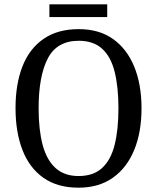

<svg xmlns="http://www.w3.org/2000/svg" viewBox="-20 -860 729 890"><path d="M344 10Q246 10 181 -36Q116 -82 84 -165Q52 -248 52 -359Q52 -470 84 -552Q116 -634 181.5 -679.5Q247 -725 345 -725Q439 -725 503.5 -679.5Q568 -634 602 -551.5Q636 -469 636 -358Q636 -247 602 -164.5Q568 -82 503 -36Q438 10 344 10ZM344 -44Q413 -44 453.5 -81.5Q494 -119 511.5 -189Q529 -259 529 -358Q529 -457 511.5 -527Q494 -597 453.5 -634Q413 -671 345 -671Q244 -671 201.5 -589Q159 -507 159 -358Q159 -259 177.5 -189Q196 -119 237 -81.5Q278 -44 344 -44ZM209 -781V-840H477V-781Z"/></svg>

Font: Noto Serif Thai SemiCondensed
Style: Regular
Weight: 400
Width: 4
Designer: Monotype Design Team
Foundry: Monotype Imaging Inc.
Version: Version 2.002